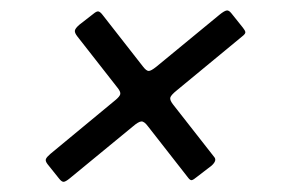

<svg xmlns="http://www.w3.org/2000/svg" viewBox="-20 -567 548 368"><path d="M279.5 -439 401 -539Q409 -545.5 413.8 -546.8Q418.5 -548 423.5 -541.5L445.5 -514Q449.5 -509 450.2 -505.8Q451 -502.5 444.5 -497.5L318.5 -393.5Q308 -385 306.5 -380.2Q305 -375.5 311.5 -367L391 -265.5Q396 -259 385.5 -249.5L357.5 -228Q351 -222.5 347.8 -221.8Q344.5 -221 340.5 -226.5L263.5 -325Q256.5 -334.5 251 -334.2Q245.5 -334 234.5 -324.5L113.5 -225Q105.5 -218.5 101.8 -218.5Q98 -218.5 93 -225L71 -252.5Q66.5 -258.5 68 -262.2Q69.5 -266 76.5 -272L201 -375Q209.5 -382 210.5 -386.5Q211.5 -391 205.5 -398.5L128 -497.5Q123 -504 123.5 -508.2Q124 -512.5 132 -519.5L159 -540.5Q165.5 -546 169 -545Q172.5 -544 177 -538L254 -439.5Q260.5 -431 265 -431Q269.5 -431 279.5 -439Z"/></svg>

Font: Besley* Medium
Style: Italic
Weight: 500
Italic angle: -13°
Designer: Owen Earl
Foundry: indestructible type*
Version: Version 3.000; ttfautohint (v1.8.3)